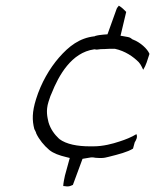

<svg xmlns="http://www.w3.org/2000/svg" viewBox="-20 -575 547 677"><path d="M107 -225C93 -180 93 -151 101 -120C103 -115 107 -110 108 -104C118 -83 135 -62 154 -46C169 -34 189 -27 214 -21L226 -18L209 44C207 53 203 72 203 81H205C223 84 225 82 237 77L271 -15L283 -17C290 -18 296 -19 301 -20H308C314 -19 319 -18 328 -18H340C347 -18 355 -20 363 -22C399 -31 430 -39 449 -51L455 -73C460 -81 466 -92 461 -102C443 -91 423 -83 401 -76C377 -68 344 -59 309 -59H297C254 -59 214 -66 189 -85V-86H188C172 -101 158 -120 151 -144C147 -162 141 -184 151 -216L154 -225C156 -233 159 -239 162 -246C187 -309 232 -390 312 -401H314L321 -400C332 -402 340 -402 348 -402C358 -403 371 -403 382 -403H385C422 -395 450 -375 469 -356C478 -346 481 -336 485 -329C495 -345 500 -363 507 -385C500 -403 474 -426 450 -435C447 -436 445 -437 442 -440C437 -444 429 -445 417 -447L405 -449L425 -533C418 -540 411 -548 399 -555C397 -552 392 -547 391 -543L359 -454L345 -453C335 -452 325 -451 315 -448L314 -447H313C260 -441 223 -412 188 -372C155 -334 125 -283 107 -225Z"/></svg>

Font: SolarCharger
Style: 152
Weight: 100
Designer: Mew Too
Foundry: Cannot Into Space Fonts/KineticPlasma Fonts
Version: Version 1.100